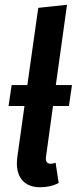

<svg xmlns="http://www.w3.org/2000/svg" viewBox="-20 -774 323 808"><path d="M174 -117Q173 -113 173 -107Q173 -85 192 -85Q203 -85 214 -89L227 -4Q193 14 149 14Q102 14 76.5 -12.5Q51 -39 51 -87Q51 -96 53 -114L83 -328H16L29 -416H95L141 -741L262 -754L215 -416H283L270 -328H203Z"/></svg>

Font: Fira Sans Extra Condensed Medium
Style: Italic
Weight: 500
Width: 3
Italic angle: -8°
Designer: Carrois Corporate & Edenspiekermann AG
Foundry: Carrois Corporate GbR & Edenspiekermann AG
Version: Version 4.203